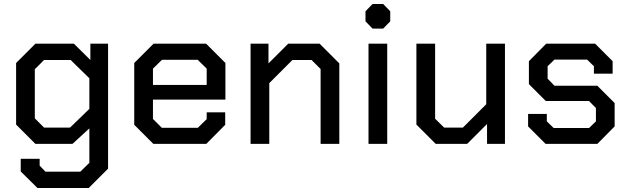

<svg xmlns="http://www.w3.org/2000/svg" viewBox="-20 -715 3119 954"><path d="M517 -498V123L421 219H166L83 137V74H177V108L206 138H379L424 94V-77L340 0H156L60 -96V-402L156 -498H347L429 -417V-498ZM424 -326 331 -417H199L153 -371V-127L199 -81H328L424 -174Z M647 -95V-402L743 -498H1004L1100 -402V-220H740V-124L784 -80H963L1007 -123V-157H1099V-95L1005 0H742ZM1007 -293V-374L962 -418H785L740 -374V-293Z M1225 -498H1314V-400L1412 -498H1568L1666 -400V0H1573V-372L1528 -417H1433L1318 -302V0H1225Z M1796 -609V-659L1831 -695H1884L1919 -659V-609L1884 -573H1831ZM1811 -498H1904V0H1811Z M2049 -96V-498H2142V-125L2187 -81H2280L2396 -197V-498H2489V0H2400V-99L2301 0H2145Z M2604 -87V-149H2697V-112L2731 -79H2907L2941 -112V-178L2907 -213H2692L2608 -297V-411L2694 -498H2937L3024 -411V-349H2931V-386L2897 -419H2735L2701 -386V-324L2735 -289H2948L3034 -203V-87L2948 0H2691Z"/></svg>

Font: Chakra Petch Medium
Style: Regular
Weight: 500
Designer: Katatrad Aksorn Co.,Ltd.
Foundry: Cadson Demak Co.,Ltd.
Version: Version 1.000; ttfautohint (v1.6)